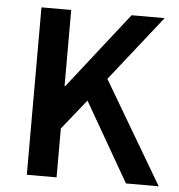

<svg xmlns="http://www.w3.org/2000/svg" viewBox="-49 -700 696 747"><g transform="rotate(5 299.0 -327.0)"><path d="M83 0V-653.8H199.2V-356.9H202.1L435.1 -653.8H564L362.8 -398.9L598.1 0H470.2L293 -308.1L199.2 -190.9V0Z"/></g></svg>

Font: SourceSansPro-Semibold
Style: Regular
Weight: 600
Designer: Paul D. Hunt
Foundry: Adobe Systems Incorporated
Version: Version 2.020;PS 2.0;hotconv 1.0.86;makeotf.lib2.5.63406